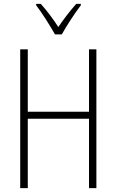

<svg xmlns="http://www.w3.org/2000/svg" viewBox="-20 -968 601 988"><path d="M263 -791H298C323 -836 364 -899 396 -941V-948H372C337 -908 309 -871 280 -829C254 -870 219 -916 190 -948H166V-941C194 -905 237 -837 263 -791ZM476 0V-714H438V-393H123V-714H84V0H123V-357H438V0Z"/></svg>

Font: Noto Sans Condensed ExtraLight
Style: Regular
Weight: 200
Width: 3
Designer: Monotype Design Team
Foundry: Monotype Imaging Inc.
Version: Version 2.013